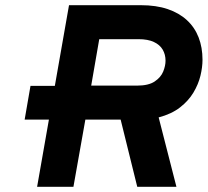

<svg xmlns="http://www.w3.org/2000/svg" viewBox="-20 -720 800 740"><path d="M75 -259 97.5 -389H393.5L371 -259ZM123 0 246 -700H522.5Q582 -700 626.2 -685Q670.5 -670 700.5 -642.2Q730.5 -614.5 745.5 -575.8Q760.5 -537 760.5 -489.5Q760.5 -461 752.5 -428Q744.5 -395 725.5 -363.2Q706.5 -331.5 673.8 -306Q641 -280.5 591.5 -267.5L660 0H509L445 -259H309L263 0ZM331.5 -390H508Q552.5 -390 576.2 -406Q600 -422 609 -444.2Q618 -466.5 618 -486Q618 -510 607 -528.8Q596 -547.5 573 -558.2Q550 -569 514 -569H362.5Z"/></svg>

Font: Overpass ExtraBold
Style: Italic
Weight: 800
Italic angle: -10°
Designer: Delve Withrington, Dave Bailey, Thomas Jockin
Foundry: Delve Fonts LLC
Version: Version 4.000